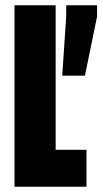

<svg xmlns="http://www.w3.org/2000/svg" viewBox="-20 -708 388 728"><path d="M35 0V-688H191V-140H308V0ZM216 -421 231 -645V-688H348V-645L302 -421Z"/></svg>

Font: Saira ExtraCondensed Black
Style: Regular
Weight: 900
Width: 2
Designer: Hector Gatti with collaboration of the Omnibus-Type team
Foundry: Omnibus-Type
Version: Version 1.101